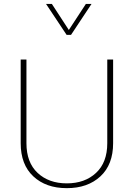

<svg xmlns="http://www.w3.org/2000/svg" viewBox="-20 -953 682 978"><path d="M214.4 -933.1H244.1L330.6 -800.3L417.5 -933.1H446.3L341.8 -775.4H319.3ZM526.4 -649.9H556.2V-223.6Q556.2 -114.7 491.5 -54.7Q426.8 5.4 320.3 5.4Q213.9 5.4 149.7 -54.7Q85.4 -114.7 85.4 -223.6V-649.9H114.7V-223.6Q114.7 -125.5 171.6 -72.3Q228.5 -19 320.3 -19Q412.1 -19 469.2 -72.3Q526.4 -125.5 526.4 -223.6Z"/></svg>

Font: Estedad-FD Thin
Style: Regular
Weight: 100
Designer: Amin Abedi
Version: Version 7.3